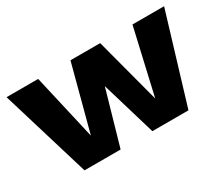

<svg xmlns="http://www.w3.org/2000/svg" viewBox="-92 -719 1084 938"><g transform="rotate(-30 450.0 -250.0)"><path d="M715.8 -500H894.2L743 0H539.4L448.2 -306.8L360.2 0H156.6L5.4 -500H183.8L268.4 -131.4L366 -500H533.6L631.2 -131.4Z"/></g></svg>

Font: Work Sans
Style: Regular
Weight: 400
Designer: Wei Huang
Foundry: Wei Huang
Version: Version 2.006; ttfautohint (v1.8.1.43-b0c9)